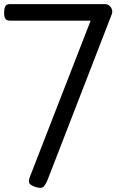

<svg xmlns="http://www.w3.org/2000/svg" viewBox="-25 -895 583 930"><path d="M145 10Q122 2 117 -8Q112 -18 120 -39L414 -795H23Q9 -795 2 -803Q-5 -811 -5 -833Q-5 -853 0.5 -864Q6 -875 23 -875H484Q502 -875 512.5 -859Q523 -843 516 -825L206 -25Q196 0 185 10Q174 20 145 10Z"/></svg>

Font: Playwrite AT
Style: Regular
Weight: 400
Designer: Veronika Burian, José Scaglione
Foundry: TypeTogether
Version: Version 1.002